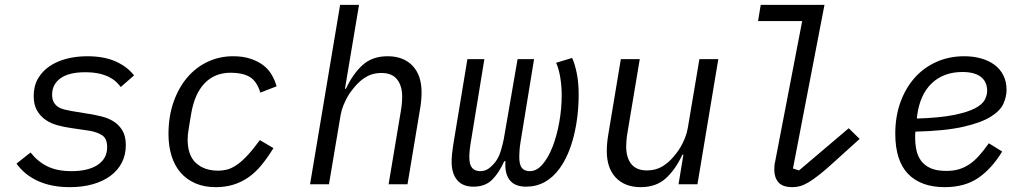

<svg xmlns="http://www.w3.org/2000/svg" viewBox="-20 -760 4240 792"><path d="M268 12Q193 12 137.5 -13Q82 -38 48 -85L106 -131Q136 -93 176 -73.5Q216 -54 275 -54Q344 -54 383 -80Q422 -106 422 -153Q422 -189 400.5 -202.5Q379 -216 347 -221L272 -232Q244 -236 216.5 -243.5Q189 -251 167.5 -266Q146 -281 132.5 -304.5Q119 -328 119 -364Q119 -405 136.5 -435.5Q154 -466 184 -486.5Q214 -507 254 -517.5Q294 -528 340 -528Q408 -528 456 -507Q504 -486 533 -449L478 -401Q471 -411 459.5 -422Q448 -433 430.5 -442Q413 -451 388.5 -456.5Q364 -462 331 -462Q264 -462 229.5 -437Q195 -412 195 -370Q195 -351 201.5 -339Q208 -327 219 -319.5Q230 -312 244.5 -308.5Q259 -305 275 -302L348 -290Q373 -286 399.5 -279.5Q426 -273 448 -259.5Q470 -246 484.5 -222.5Q499 -199 499 -161Q499 -121 482.5 -89Q466 -57 435.5 -34.5Q405 -12 362.5 0Q320 12 268 12Z M870 12Q822 12 785.5 -4Q749 -20 724.5 -48.5Q700 -77 687.5 -117.5Q675 -158 675 -206Q675 -280 696 -339.5Q717 -399 753 -441Q789 -483 837.5 -505.5Q886 -528 941 -528Q982 -528 1012.5 -518Q1043 -508 1065 -491.5Q1087 -475 1100.5 -452Q1114 -429 1121 -404L1054 -378Q1039 -426 1009.5 -443Q980 -460 932 -460Q866 -460 824.5 -417Q783 -374 769 -293L759 -233Q756 -215 755 -205Q754 -195 754 -185Q754 -119 788.5 -87.5Q823 -56 880 -56Q897 -56 914.5 -60Q932 -64 952.5 -77Q973 -90 997 -115Q1021 -140 1052 -182L1108 -149Q1084 -110 1059 -79.5Q1034 -49 1005.5 -29Q977 -9 943.5 1.5Q910 12 870 12Z M1383 -740H1461L1403 -394H1407Q1436 -456 1476 -492Q1516 -528 1579 -528Q1644 -528 1681.5 -489Q1719 -450 1719 -379Q1719 -364 1717.5 -346.5Q1716 -329 1713 -312L1661 0H1583L1634 -305Q1637 -323 1638 -337.5Q1639 -352 1639 -360Q1639 -406 1618 -432.5Q1597 -459 1553 -459Q1519 -459 1492.5 -444Q1466 -429 1444 -403Q1440 -398 1431.5 -387.5Q1423 -377 1414 -361.5Q1405 -346 1397 -326.5Q1389 -307 1385 -285L1337 0H1259Z M1933 10Q1888 10 1865.5 -17.5Q1843 -45 1843 -92Q1843 -108 1844.5 -123.5Q1846 -139 1849 -159L1908 -516H1978L1922 -173Q1916 -138 1916 -111Q1916 -81 1927.5 -67.5Q1939 -54 1961 -54Q1981 -54 1996 -65Q2011 -76 2025 -94Q2039 -114 2046.5 -140Q2054 -166 2058 -186L2115 -516H2183L2127 -173Q2124 -154 2123 -139.5Q2122 -125 2122 -112Q2122 -81 2132.5 -67.5Q2143 -54 2166 -54Q2194 -54 2218 -82Q2242 -110 2259.5 -155Q2277 -200 2287 -256Q2297 -312 2297 -367Q2297 -405 2291 -441Q2285 -477 2274 -501L2340 -521Q2352 -495 2359.5 -456Q2367 -417 2367 -371Q2367 -280 2347 -199.5Q2327 -119 2289 -66Q2234 10 2150 10Q2130 10 2113.5 4.5Q2097 -1 2085.5 -13.5Q2074 -26 2068.5 -46Q2063 -66 2065 -95H2060Q2038 -46 2009.5 -18Q1981 10 1933 10Z M2799 -122H2795Q2766 -60 2726 -24Q2686 12 2623 12Q2558 12 2520.5 -27Q2483 -66 2483 -137Q2483 -169 2489 -204L2541 -516H2619L2568 -211Q2565 -193 2564 -178.5Q2563 -164 2563 -156Q2563 -110 2584 -83.5Q2605 -57 2649 -57Q2683 -57 2709.5 -72Q2736 -87 2758 -113Q2762 -118 2770.5 -128.5Q2779 -139 2788 -154.5Q2797 -170 2805 -189.5Q2813 -209 2817 -231L2865 -516H2943L2857 0H2779Z M3249 12Q3208 12 3191 -8Q3174 -28 3174 -59Q3174 -66 3174.5 -75Q3175 -84 3177 -91L3289 -673H3107L3118 -740H3381L3251 -65L3276 -57L3481 -231L3526 -187L3422 -93Q3386 -60 3360 -39.5Q3334 -19 3314.5 -7.5Q3295 4 3279.5 8Q3264 12 3249 12Z M3877 12Q3779 12 3726 -42.5Q3673 -97 3673 -209Q3673 -279 3694 -337.5Q3715 -396 3752.5 -438.5Q3790 -481 3842.5 -504.5Q3895 -528 3957 -528Q3995 -528 4027 -519Q4059 -510 4082.5 -492.5Q4106 -475 4119 -449Q4132 -423 4132 -389Q4132 -362 4119.5 -333Q4107 -304 4067.5 -279Q4028 -254 3953.5 -237Q3879 -220 3756 -217Q3755 -209 3755 -202.5Q3755 -196 3755 -194Q3755 -167 3760 -142Q3765 -117 3779 -97.5Q3793 -78 3818 -66.5Q3843 -55 3884 -55Q3912 -55 3934.5 -61.5Q3957 -68 3977.5 -81.5Q3998 -95 4017.5 -116.5Q4037 -138 4059 -169L4114 -135Q4070 -63 4014.5 -25.5Q3959 12 3877 12ZM3950 -463Q3872 -463 3823 -416Q3774 -369 3763 -281L3762 -271Q3856 -274 3913.5 -285.5Q3971 -297 4001.5 -313Q4032 -329 4042 -348Q4052 -367 4052 -386Q4052 -402 4046.5 -416Q4041 -430 4029 -440.5Q4017 -451 3997.5 -457Q3978 -463 3950 -463Z"/></svg>

Font: IBM Plex Mono
Style: Italic
Weight: 400
Italic angle: -9°
Monospace: yes
Designer: Mike Abbink, Paul van der Laan, Pieter van Rosmalen
Foundry: Bold Monday
Version: Version 2.3